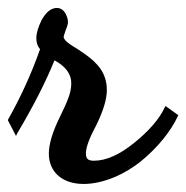

<svg xmlns="http://www.w3.org/2000/svg" viewBox="-20 -434 466 480"><path d="M23.9 -102.1C64 -169.4 94.7 -230 116.2 -283.2C144 -268.1 158.2 -249 158.2 -226.1C158.2 -212.9 155.3 -199.2 148.9 -184.1C147 -178.2 140.6 -164.1 129.9 -142.1C111.3 -104.5 102.1 -73.7 102.1 -49.8C102.1 -4.9 134.8 25.9 189 25.9C238.3 25.9 293 1.5 334 -32.2C375 -65.9 407.7 -106.9 424.8 -144L425.8 -146L394 -168.9L391.1 -164.1C377.9 -136.2 353 -107.4 316.4 -77.6C279.3 -47.4 245.6 -32.2 214.8 -32.2C199.7 -32.2 194.8 -37.1 194.8 -50.8C194.8 -65.9 203.6 -89.4 221.2 -122.1C238.3 -157.2 247.1 -186 247.1 -209C247.1 -250.5 224.6 -276.4 190.9 -299.8C187.5 -302.2 181.6 -306.2 172.9 -312C163.6 -317.4 157.2 -321.8 153.8 -324.2C144 -331.1 139.2 -336.9 139.2 -341.8C139.2 -342.8 139.6 -345.2 141.1 -349.1L144 -357.9C147.9 -367.2 149.9 -374 149.9 -378.9C149.9 -385.3 147.9 -392.1 144 -399.9C138.7 -409.2 131.3 -414.1 122.1 -414.1C107.9 -414.1 95.2 -403.8 84 -383.8C75.2 -365.7 70.8 -350.6 70.8 -338.9C70.8 -327.6 73.7 -318.4 80.1 -311C59.1 -251 32.2 -191.9 0 -134.8V-132.8L20 -94.2Z"/></svg>

Font: Dancing Script
Style: Regular
Weight: 800
Designer: Pablo Impallari
Foundry: Pablo Impallari
Version: Version 2.001